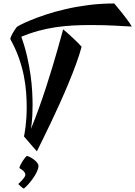

<svg xmlns="http://www.w3.org/2000/svg" viewBox="-20 -774 784 1113"><path d="M744.1 -620.1Q720.2 -621.1 695.8 -622.6Q671.4 -624 643.6 -625.5Q615.7 -627 582.3 -627.9Q548.8 -628.9 506.8 -628.9Q453.1 -628.9 402.8 -626.2Q352.5 -623.5 303.2 -616.2Q253.9 -608.9 204.6 -595.7Q155.3 -582.5 103.5 -561Q124.5 -502.4 137.2 -446.3Q149.9 -390.1 157 -339.4Q164.1 -288.6 166.5 -244.1Q168.9 -199.7 168.9 -164.1Q168.9 -130.4 167.5 -104.7Q166 -79.1 164.1 -62Q162.1 -41.5 159.2 -26.9Q182.6 -82.5 204.8 -144.8Q227.1 -207 247.1 -268.3Q267.1 -329.6 284.2 -386.7Q301.3 -443.8 314.2 -489.3Q327.1 -534.7 335.4 -565.2Q343.8 -595.7 346.2 -604Q356.9 -595.2 372.3 -581.5Q387.7 -567.9 403.3 -553.2Q418.9 -538.6 432.4 -525.1Q445.8 -511.7 453.1 -502.9Q440.9 -457.5 420.9 -402.8Q400.9 -348.1 376.7 -290Q352.5 -231.9 326.2 -173.6Q299.8 -115.2 274.9 -63Q250 -10.7 228.8 32.2Q207.5 75.2 193.8 103Q186.5 95.7 175.8 83Q165 70.3 153.8 57.4Q142.6 44.4 133.1 33.2Q123.5 22 119.1 17.1Q120.1 11.2 122.8 -3.2Q125.5 -17.6 128.2 -39.3Q130.9 -61 132.8 -89.8Q134.8 -118.7 134.8 -153.8Q134.8 -193.8 131.3 -240Q127.9 -286.1 117.9 -335.9Q107.9 -385.7 89.4 -438.5Q70.8 -491.2 41 -544.9Q40.5 -544.9 40.5 -545.4Q40 -545.9 40 -547.9Q40 -552.7 43.5 -561.3Q46.9 -569.8 52.5 -579.8Q58.1 -589.8 64.7 -599.9Q71.3 -609.9 77.1 -617.2Q79.6 -620.1 100.6 -631.1Q121.6 -642.1 158.4 -657.2Q195.3 -672.4 246.3 -689.5Q297.4 -706.5 359.4 -720.9Q421.4 -735.4 492.9 -744.6Q564.5 -753.9 642.1 -753.9Q645.5 -750 653.1 -741Q660.6 -731.9 670.4 -720Q680.2 -708 691.2 -694.1Q702.1 -680.2 712.4 -666.7Q722.7 -653.3 731 -641.1Q739.3 -628.9 744.1 -620.1ZM203.1 187.5Q203.1 202.1 194.1 221.2Q185.1 240.2 172.1 258.8Q159.2 277.3 144.5 293.7Q129.9 310.1 118.2 319.3Q116.2 318.8 111.1 315.2Q106 311.5 100.6 306.6Q95.2 301.8 90.8 297.6Q86.4 293.5 85.9 292.5Q90.3 288.6 97.2 281.7Q104 274.9 110.6 267.6Q117.2 260.3 122.1 252.7Q127 245.1 127 239.7Q127 231.4 122.3 224.9Q117.7 218.3 111.6 213.4Q105.5 208.5 99.9 205.1Q94.2 201.7 92.3 199.7Q93.8 191.4 99.4 180.4Q105 169.4 111.8 158.9Q118.7 148.4 125.2 140.4Q131.8 132.3 135.3 130.4Q141.6 130.4 152.8 136Q164.1 141.6 175.3 149.9Q186.5 158.2 194.8 168.5Q203.1 178.7 203.1 187.5Z"/></svg>

Font: Yesteryear
Style: Regular
Weight: 400
Designer: Astigmatic (AOETI)
Foundry: Astigmatic (AOETI)
Version: Version 1.000